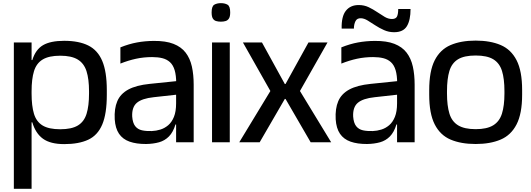

<svg xmlns="http://www.w3.org/2000/svg" viewBox="-20 -904 3375 1220"><path d="M68 295.7V-634H180.7V-522.3H185.3Q206 -589.3 253.5 -617Q301 -644.7 388 -644.7Q480.7 -644.7 540.7 -615Q600.7 -585.3 629.7 -516.8Q658.7 -448.3 658.7 -331.3V-301.3Q658.7 -181.3 629.7 -112.8Q600.7 -44.3 540.7 -16.3Q480.7 11.7 388 11.7Q300.7 11.7 253.3 -22.3Q206 -56.3 185.3 -126.7H180.7V295.7ZM362.7 -82.7Q435.3 -82.7 475 -106.8Q514.6 -130.9 530.1 -181.1Q545.7 -231.3 545.7 -309.1V-324Q545.7 -401.8 529.7 -451.7Q513.7 -501.7 473.9 -525.8Q434.2 -550 362.8 -550Q290.7 -550 251 -525.8Q211.3 -501.7 196 -451.7Q180.7 -401.8 180.7 -324.1V-309.3Q180.7 -231.3 195.8 -181.1Q211 -130.9 250.4 -106.8Q289.7 -82.7 362.7 -82.7Z M1099 0V-307Q1099 -313 1099 -322.3Q1099 -331.7 1099.3 -341.8Q1099.7 -352 1099.7 -360.8Q1099.7 -369.7 1099.7 -373.7Q1099.7 -425.3 1089.7 -458.3Q1079.7 -491.3 1059.7 -509.3Q1039.7 -527.3 1011.5 -534.3Q983.3 -541.3 947 -541.3Q893.7 -541.3 844.3 -530.7Q795 -520 745 -500V-603Q799.7 -625 850.8 -634.3Q902 -643.7 957 -644Q1032.7 -644.7 1082 -625.5Q1131.3 -606.3 1159.5 -569.7Q1187.7 -533 1199.2 -481.3Q1210.7 -429.7 1210.7 -365.3V0ZM908 11Q846.7 11.3 803.3 -4Q760 -19.3 736.3 -54Q712.7 -88.7 709 -146Q705.3 -214 725.3 -261Q745.3 -308 795.5 -335.2Q845.7 -362.3 931 -371L1119 -390.3V-304.3L956.3 -286.3Q882 -278.3 849.7 -250.8Q817.3 -223.3 820 -163.7Q823 -123 839 -102.5Q855 -82 882.3 -76Q909.7 -70 944.7 -71.3Q972 -72.3 999 -80.7Q1026 -89 1048.7 -108.2Q1071.3 -127.3 1085.2 -161.3Q1099 -195.3 1099 -247.3L1117 -113H1095Q1080 -64 1053.7 -37.2Q1027.3 -10.3 990.7 0Q954 10.3 908 11Z M1327.3 0V-634H1440V0ZM1383.3 -766.3Q1366.7 -766.3 1353.2 -770.3Q1339.7 -774.3 1332.2 -786.7Q1324.7 -799 1324.7 -825.2Q1324.7 -864.4 1341.7 -874.2Q1358.7 -884 1383.7 -884Q1408.7 -884 1425.7 -874.2Q1442.7 -864.4 1442.7 -825.2Q1442.7 -799 1434.8 -786.7Q1427 -774.3 1413.5 -770.3Q1400 -766.3 1383.3 -766.3Z M1789.7 -275.3 1630 0H1500.3L1698 -325.7L1523.7 -634H1644.7L1789.7 -370.3H1794.3L1940 -634H2061L1886 -325.7L2084.3 0H1954L1794.3 -275.3Z M2503 0V-307Q2503 -313 2503 -322.3Q2503 -331.7 2503.3 -341.8Q2503.7 -352 2503.7 -360.8Q2503.7 -369.7 2503.7 -373.7Q2503.7 -425.3 2493.7 -458.3Q2483.7 -491.3 2463.7 -509.3Q2443.7 -527.3 2415.5 -534.3Q2387.3 -541.3 2351 -541.3Q2297.7 -541.3 2248.3 -530.7Q2199 -520 2149 -500V-603Q2203.7 -625 2254.8 -634.3Q2306 -643.7 2361 -644Q2436.7 -644.7 2486 -625.5Q2535.3 -606.3 2563.5 -569.7Q2591.7 -533 2603.2 -481.3Q2614.7 -429.7 2614.7 -365.3V0ZM2312 11Q2250.7 11.3 2207.3 -4Q2164 -19.3 2140.3 -54Q2116.7 -88.7 2113 -146Q2109.3 -214 2129.3 -261Q2149.3 -308 2199.5 -335.2Q2249.7 -362.3 2335 -371L2523 -390.3V-304.3L2360.3 -286.3Q2286 -278.3 2253.7 -250.8Q2221.3 -223.3 2224 -163.7Q2227 -123 2243 -102.5Q2259 -82 2286.3 -76Q2313.7 -70 2348.7 -71.3Q2376 -72.3 2403 -80.7Q2430 -89 2452.7 -108.2Q2475.3 -127.3 2489.2 -161.3Q2503 -195.3 2503 -247.3L2521 -113H2499Q2484 -64 2457.7 -37.2Q2431.3 -10.3 2394.7 0Q2358 10.3 2312 11ZM2484.3 -699.3Q2450 -699.3 2420.2 -712.7Q2390.3 -726 2364.5 -743Q2338.7 -760 2316.2 -773.7Q2293.7 -787.3 2274 -788Q2248.3 -789.3 2238.5 -769Q2228.7 -748.7 2228.7 -722.3H2151Q2149 -799.7 2177.8 -835.8Q2206.7 -872 2259 -872Q2294 -872 2322.5 -858.3Q2351 -844.7 2376.3 -827.5Q2401.7 -810.3 2424.5 -796.8Q2447.3 -783.3 2470.3 -783.3Q2494.7 -783.3 2502.5 -798.8Q2510.3 -814.3 2510.3 -846.7H2588.7Q2588.7 -776.3 2565.5 -737.8Q2542.3 -699.3 2484.3 -699.3Z M3002.3 11Q2909.3 11 2843.3 -17Q2777.3 -45 2742.3 -113.5Q2707.3 -182 2707.3 -302V-332Q2707.3 -452 2742 -520.5Q2776.7 -589 2842.7 -617.5Q2908.7 -646 3002.3 -646Q3095 -646 3161 -618Q3227 -590 3262.3 -521.5Q3297.7 -453 3297.7 -332V-302Q3297.7 -182 3262.3 -113.5Q3227 -45 3161 -17Q3095 11 3002.3 11ZM3002.4 -83.3Q3074 -83.3 3113.8 -107.7Q3153.7 -132 3169.5 -182.2Q3185.3 -232.5 3185.3 -309.9V-324.7Q3185.3 -403 3169.8 -453Q3154.3 -503 3114.6 -527.2Q3075 -551.3 3002.6 -551.3Q2929.3 -551.3 2890 -527.1Q2850.7 -502.9 2835.5 -452.8Q2820.3 -402.7 2820.3 -324.7V-309.9Q2820.3 -232.7 2835.7 -182.3Q2851 -132 2890.9 -107.7Q2930.8 -83.3 3002.4 -83.3Z"/></svg>

Font: Matangi Light
Style: Regular
Weight: 300
Designer: Prashant Pant
Foundry: The Graphic Ant
Version: Version 3.002